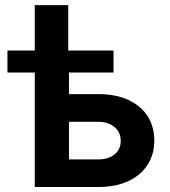

<svg xmlns="http://www.w3.org/2000/svg" viewBox="-20 -748 679 768"><path d="M9.8 -458V-545.9H434.1V-458ZM119.1 -545.9V-727.5H252.9V-545.9ZM210.9 -371.6H372.6Q443.4 -371.6 493.7 -348.1Q543.9 -324.7 570.6 -283Q597.2 -241.2 597.2 -185.5Q597.2 -131.3 570.6 -89.4Q543.9 -47.4 493.7 -23.7Q443.4 0 372.6 0H119.1V-545.9H255.9V-110.4H372.6Q413.6 -110.4 438.2 -130.4Q462.9 -150.4 462.9 -184.1Q462.9 -218.8 438.2 -239.7Q413.6 -260.7 372.6 -260.7H210.9Z"/></svg>

Font: Inter
Style: 650
Weight: 650
Designer: Rasmus Andersson
Foundry: rsms
Version: Version 4.001;git-66647c0bb